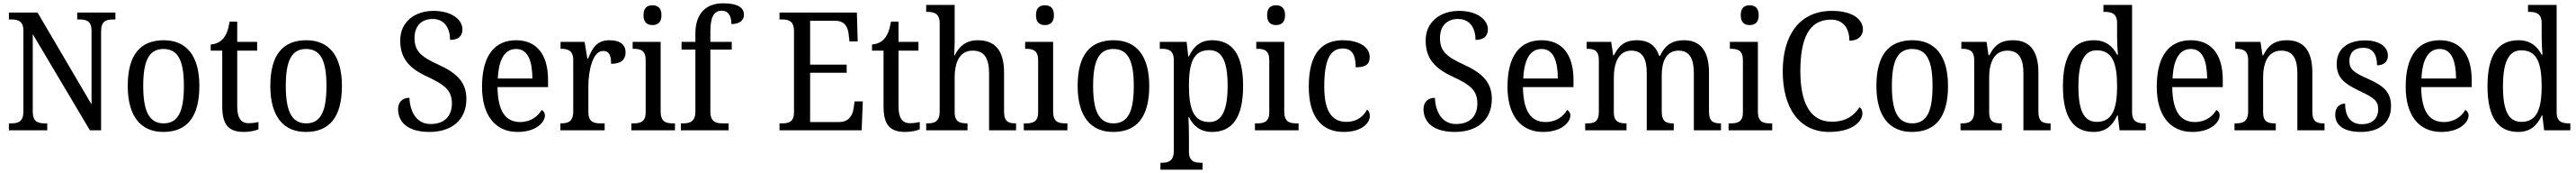

<svg xmlns="http://www.w3.org/2000/svg" viewBox="-20 -790 15650 1049"><path d="M34 0H267V-42H253C211 -42 179 -51 179 -114V-583L526 0H594V-600C594 -663 626 -672 668 -672H681V-714H449V-672H463C504 -672 536 -663 536 -604V-157L208 -714H34V-672H48C89 -672 122 -663 122 -604V-114C122 -51 90 -42 47 -42H34Z M972 10C1116 10 1191 -81 1191 -269C1191 -456 1109 -546 975 -546C831 -546 756 -456 756 -269C756 -81 838 10 972 10ZM974 -42C884 -42 850 -120 850 -269C850 -418 883 -493 973 -493C1064 -493 1097 -418 1097 -269C1097 -120 1065 -42 974 -42Z M1463 10C1497 10 1533 2 1550 -6V-50C1531 -46 1513 -43 1489 -43C1446 -43 1421 -73 1421 -143V-483H1542V-536H1421V-659H1375C1366 -606 1354 -577 1334 -554C1314 -532 1286 -522 1260 -520V-483H1330V-145C1330 -30 1371 10 1463 10Z M1838 10C1982 10 2057 -81 2057 -269C2057 -456 1975 -546 1841 -546C1697 -546 1622 -456 1622 -269C1622 -81 1704 10 1838 10ZM1840 -42C1750 -42 1716 -120 1716 -269C1716 -418 1749 -493 1839 -493C1930 -493 1963 -418 1963 -269C1963 -120 1931 -42 1840 -42Z M2589 10C2724 10 2813 -63 2813 -190C2813 -294 2751 -349 2641 -399C2533 -448 2498 -483 2498 -560C2498 -630 2538 -675 2608 -675C2685 -675 2714 -612 2714 -548C2761 -548 2789 -569 2789 -612C2789 -669 2726 -724 2614 -724C2498 -724 2411 -656 2411 -545C2411 -435 2466 -375 2578 -324C2684 -275 2725 -240 2725 -163C2725 -83 2677 -38 2596 -38C2511 -38 2471 -110 2467 -197C2424 -197 2398 -170 2398 -129C2398 -46 2461 10 2589 10Z M3124 10C3237 10 3290 -49 3290 -90C3290 -107 3280 -119 3270 -123C3248 -85 3204 -50 3140 -50C3051 -50 3004 -115 3002 -262H3309V-306C3309 -464 3236 -546 3115 -546C2983 -546 2908 -451 2908 -264C2908 -91 2988 10 3124 10ZM3214 -314H3004C3009 -430 3046 -493 3115 -493C3187 -493 3213 -421 3214 -314Z M3384 0H3653V-42H3628C3588 -42 3554 -50 3554 -109V-270C3554 -353 3578 -481 3643 -481C3679 -481 3692 -458 3692 -403C3755 -403 3780 -431 3780 -472C3780 -518 3748 -546 3682 -546C3603 -546 3577 -495 3552 -434H3548L3531 -536H3385V-494H3388C3428 -494 3462 -485 3462 -426V-114C3462 -51 3429 -42 3387 -42H3384Z M3943 -638C3974 -638 3998 -653 3998 -698C3998 -743 3974 -758 3943 -758C3912 -758 3889 -743 3889 -698C3889 -653 3912 -638 3943 -638ZM3815 0H4080V-42H4068C4025 -42 3993 -51 3993 -114V-536H3823V-494H3829C3870 -494 3902 -485 3902 -426V-109C3902 -50 3869 -42 3827 -42H3815Z M4116 0H4406V-42H4370C4329 -42 4295 -51 4295 -114V-489H4425V-536H4295V-595C4295 -679 4312 -725 4364 -725C4410 -725 4423 -684 4423 -644C4470 -644 4499 -665 4499 -700C4499 -741 4466 -770 4372 -770C4266 -770 4204 -705 4204 -586V-536H4120V-489H4204V-114C4204 -51 4169 -42 4129 -42H4116Z M4715 0H5214L5221 -175H5171L5165 -132C5158 -88 5135 -50 5076 -50H4901V-349H5123V-398H4901V-664H5054C5110 -664 5131 -626 5135 -582L5140 -539H5190L5185 -714H4715V-672H4730C4770 -672 4803 -663 4803 -601V-108C4803 -51 4771 -42 4730 -42H4715Z M5480 10C5514 10 5550 2 5567 -6V-50C5548 -46 5530 -43 5506 -43C5463 -43 5438 -73 5438 -143V-483H5559V-536H5438V-659H5392C5383 -606 5371 -577 5351 -554C5331 -532 5303 -522 5277 -520V-483H5347V-145C5347 -30 5388 10 5480 10Z M5606 0H5857V-42H5854C5813 -42 5779 -49 5779 -109V-320C5779 -419 5813 -483 5889 -483C5961 -483 5988 -433 5988 -346V0H6152V-42H6149C6108 -42 6079 -51 6079 -114V-350C6079 -487 6022 -546 5919 -546C5850 -546 5806 -510 5780 -455H5776C5776 -458 5779 -502 5779 -537V-760H5606V-718H5613C5652 -718 5688 -709 5688 -650V-114C5688 -51 5654 -42 5613 -42H5606Z M6327 -638C6358 -638 6382 -653 6382 -698C6382 -743 6358 -758 6327 -758C6296 -758 6273 -743 6273 -698C6273 -653 6296 -638 6327 -638ZM6199 0H6464V-42H6452C6409 -42 6377 -51 6377 -114V-536H6207V-494H6213C6254 -494 6286 -485 6286 -426V-109C6286 -50 6253 -42 6211 -42H6199Z M6742 10C6886 10 6961 -81 6961 -269C6961 -456 6879 -546 6745 -546C6601 -546 6526 -456 6526 -269C6526 -81 6608 10 6742 10ZM6744 -42C6654 -42 6620 -120 6620 -269C6620 -418 6653 -493 6743 -493C6834 -493 6867 -418 6867 -269C6867 -120 6835 -42 6744 -42Z M7029 239H7285V197H7277C7237 197 7202 189 7202 130V34C7202 2 7201 -44 7199 -79H7203C7229 -26 7272 10 7342 10C7465 10 7531 -76 7531 -269C7531 -461 7465 -546 7343 -546C7271 -546 7229 -507 7202 -448H7198L7188 -536H7025V-494H7037C7077 -494 7110 -485 7110 -426V125C7110 188 7076 197 7036 197H7029ZM7326 -50C7231 -50 7202 -129 7202 -270C7202 -412 7231 -486 7325 -486C7406 -486 7437 -413 7437 -271C7437 -129 7406 -50 7326 -50Z M7731 -638C7762 -638 7786 -653 7786 -698C7786 -743 7762 -758 7731 -758C7700 -758 7677 -743 7677 -698C7677 -653 7700 -638 7731 -638ZM7603 0H7868V-42H7856C7813 -42 7781 -51 7781 -114V-536H7611V-494H7617C7658 -494 7690 -485 7690 -426V-109C7690 -50 7657 -42 7615 -42H7603Z M8142 10C8251 10 8301 -43 8301 -87C8301 -105 8294 -118 8284 -126C8263 -84 8220 -51 8160 -51C8064 -51 8024 -124 8024 -266C8024 -445 8069 -496 8138 -496C8199 -496 8215 -445 8215 -382C8273 -382 8300 -398 8300 -444C8300 -512 8223 -546 8138 -546C8020 -546 7930 -479 7930 -265C7930 -69 8018 10 8142 10Z M8818 10C8953 10 9042 -63 9042 -190C9042 -294 8980 -349 8870 -399C8762 -448 8727 -483 8727 -560C8727 -630 8767 -675 8837 -675C8914 -675 8943 -612 8943 -548C8990 -548 9018 -569 9018 -612C9018 -669 8955 -724 8843 -724C8727 -724 8640 -656 8640 -545C8640 -435 8695 -375 8807 -324C8913 -275 8954 -240 8954 -163C8954 -83 8906 -38 8825 -38C8740 -38 8700 -110 8696 -197C8653 -197 8627 -170 8627 -129C8627 -46 8690 10 8818 10Z M9353 10C9466 10 9519 -49 9519 -90C9519 -107 9509 -119 9499 -123C9477 -85 9433 -50 9369 -50C9280 -50 9233 -115 9231 -262H9538V-306C9538 -464 9465 -546 9344 -546C9212 -546 9137 -451 9137 -264C9137 -91 9217 10 9353 10ZM9443 -314H9233C9238 -430 9275 -493 9344 -493C9416 -493 9442 -421 9443 -314Z M9609 0H9860V-42H9858C9817 -42 9783 -49 9783 -109V-320C9783 -406 9811 -483 9889 -483C9958 -483 9983 -433 9983 -346V0H10147V-42H10144C10103 -42 10074 -51 10074 -114V-334C10074 -413 10099 -483 10176 -483C10244 -483 10269 -433 10269 -346V0H10434V-42H10431C10390 -42 10361 -51 10361 -114V-350C10361 -487 10304 -546 10210 -546C10150 -546 10099 -527 10064 -452H10058C10035 -522 9984 -546 9924 -546C9864 -546 9819 -527 9784 -455H9779L9767 -536H9618V-494H9621C9662 -494 9692 -485 9692 -426V-114C9692 -51 9663 -42 9622 -42H9609Z M10608 -638C10639 -638 10663 -653 10663 -698C10663 -743 10639 -758 10608 -758C10577 -758 10554 -743 10554 -698C10554 -653 10577 -638 10608 -638ZM10480 0H10745V-42H10733C10690 -42 10658 -51 10658 -114V-536H10488V-494H10494C10535 -494 10567 -485 10567 -426V-109C10567 -50 10534 -42 10492 -42H10480Z M11092 10C11232 10 11293 -54 11293 -102C11293 -121 11286 -133 11276 -140C11244 -93 11198 -52 11107 -52C10972 -52 10916 -173 10916 -358C10916 -556 10968 -671 11102 -671C11186 -671 11214 -606 11214 -543C11262 -543 11296 -569 11296 -611C11296 -674 11232 -724 11107 -724C10911 -724 10809 -576 10809 -358C10809 -137 10907 10 11092 10Z M11594 10C11738 10 11813 -81 11813 -269C11813 -456 11731 -546 11597 -546C11453 -546 11378 -456 11378 -269C11378 -81 11460 10 11594 10ZM11596 -42C11506 -42 11472 -120 11472 -269C11472 -418 11505 -493 11595 -493C11686 -493 11719 -418 11719 -269C11719 -120 11687 -42 11596 -42Z M11889 0H12140V-42H12135C12095 -42 12063 -49 12063 -109V-320C12063 -406 12090 -483 12174 -483C12245 -483 12271 -432 12271 -346V0H12436V-42H12431C12390 -42 12362 -51 12362 -114V-350C12362 -487 12305 -546 12208 -546C12146 -546 12100 -527 12064 -455H12059L12047 -536H11894V-494H11899C11939 -494 11972 -485 11972 -426V-114C11972 -51 11938 -42 11897 -42H11889Z M12698 10C12771 10 12813 -29 12841 -91H12844L12855 0H13014V-42H13006C12965 -42 12931 -51 12931 -110V-760H12757V-718H12765C12805 -718 12840 -709 12840 -650V-566C12840 -532 12842 -490 12845 -458H12840C12813 -510 12771 -546 12699 -546C12577 -546 12511 -460 12511 -267C12511 -75 12577 10 12698 10ZM12717 -51C12637 -51 12605 -122 12605 -266C12605 -408 12637 -485 12716 -485C12811 -485 12840 -408 12840 -267C12840 -126 12809 -51 12717 -51Z M13297 10C13410 10 13463 -49 13463 -90C13463 -107 13453 -119 13443 -123C13421 -85 13377 -50 13313 -50C13224 -50 13177 -115 13175 -262H13482V-306C13482 -464 13409 -546 13288 -546C13156 -546 13081 -451 13081 -264C13081 -91 13161 10 13297 10ZM13387 -314H13177C13182 -430 13219 -493 13288 -493C13360 -493 13386 -421 13387 -314Z M13553 0H13804V-42H13799C13759 -42 13727 -49 13727 -109V-320C13727 -406 13754 -483 13838 -483C13909 -483 13935 -432 13935 -346V0H14100V-42H14095C14054 -42 14026 -51 14026 -114V-350C14026 -487 13969 -546 13872 -546C13810 -546 13764 -527 13728 -455H13723L13711 -536H13558V-494H13563C13603 -494 13636 -485 13636 -426V-114C13636 -51 13602 -42 13561 -42H13553Z M14321 10C14432 10 14504 -45 14504 -146C14504 -230 14461 -269 14364 -312C14282 -348 14251 -368 14251 -420C14251 -467 14277 -500 14336 -500C14391 -500 14419 -462 14419 -394C14462 -394 14485 -417 14485 -453C14485 -503 14438 -545 14346 -545C14243 -545 14174 -495 14174 -404C14174 -318 14218 -284 14316 -237C14402 -197 14426 -177 14426 -128C14426 -72 14391 -37 14326 -37C14253 -37 14225 -92 14225 -162C14199 -162 14165 -146 14165 -95C14165 -25 14225 10 14321 10Z M14809 10C14922 10 14975 -49 14975 -90C14975 -107 14965 -119 14955 -123C14933 -85 14889 -50 14825 -50C14736 -50 14689 -115 14687 -262H14994V-306C14994 -464 14921 -546 14800 -546C14668 -546 14593 -451 14593 -264C14593 -91 14673 10 14809 10ZM14899 -314H14689C14694 -430 14731 -493 14800 -493C14872 -493 14898 -421 14899 -314Z M15277 10C15350 10 15392 -29 15420 -91H15423L15434 0H15593V-42H15585C15544 -42 15510 -51 15510 -110V-760H15336V-718H15344C15384 -718 15419 -709 15419 -650V-566C15419 -532 15421 -490 15424 -458H15419C15392 -510 15350 -546 15278 -546C15156 -546 15090 -460 15090 -267C15090 -75 15156 10 15277 10ZM15296 -51C15216 -51 15184 -122 15184 -266C15184 -408 15216 -485 15295 -485C15390 -485 15419 -408 15419 -267C15419 -126 15388 -51 15296 -51Z"/></svg>

Font: Noto Serif Ethiopic SemiCondensed
Style: Regular
Weight: 400
Width: 4
Designer: Monotype Design Team
Foundry: Monotype Imaging Inc.
Version: Version 2.102